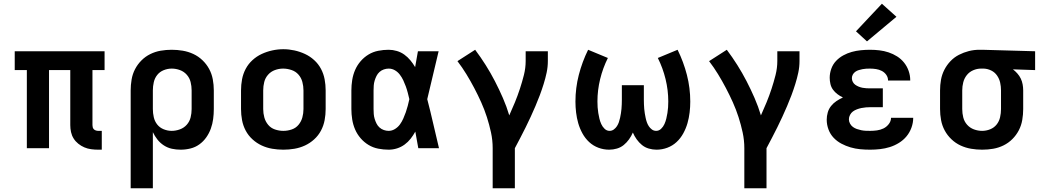

<svg xmlns="http://www.w3.org/2000/svg" viewBox="-20 -795 5590 1030"><path d="M507 8Q488 8 469 5.5Q450 3 432.5 -4.5Q415 -12 400 -24Q385 -36 375 -52Q365 -68 361 -86.5Q357 -105 357 -124V-419H243V0H124V-419H59V-520H541V-419H476V-124Q476 -118 477.5 -112Q479 -106 483.5 -101.5Q488 -97 494.5 -95Q501 -93 507 -93H526V8Z M681 215V-310Q681 -339 686 -368.5Q691 -398 704.5 -424Q718 -450 739 -471Q760 -492 786.5 -505Q813 -518 842 -523Q871 -528 901 -528Q931 -528 960.5 -523Q990 -518 1017 -505.5Q1044 -493 1066 -472Q1088 -451 1102 -425Q1116 -399 1121.5 -369.5Q1127 -340 1127 -310V-210Q1127 -183 1123.5 -156.5Q1120 -130 1111 -105Q1102 -80 1086.5 -58Q1071 -36 1049.5 -20.5Q1028 -5 1002 1.5Q976 8 949 8Q925 8 902 3Q879 -2 859 -15Q839 -28 824.5 -46.5Q810 -65 800 -86V215ZM901 -93Q923 -93 945 -101Q967 -109 982 -126Q997 -143 1002.5 -165Q1008 -187 1008 -210V-310Q1008 -333 1002.5 -355Q997 -377 982 -394Q967 -411 945.5 -419Q924 -427 901 -427Q879 -427 858 -418.5Q837 -410 823.5 -393Q810 -376 805 -354Q800 -332 800 -310V-210Q800 -188 805 -166Q810 -144 823.5 -127Q837 -110 858 -101.5Q879 -93 901 -93Z M1500 8Q1470 8 1440.5 3Q1411 -2 1384 -14.5Q1357 -27 1334.5 -47.5Q1312 -68 1298 -94.5Q1284 -121 1278.5 -150.5Q1273 -180 1273 -210V-310Q1273 -340 1278.5 -369.5Q1284 -399 1298 -425.5Q1312 -452 1334.5 -472.5Q1357 -493 1384 -505.5Q1411 -518 1440.5 -524.5Q1470 -531 1500 -531Q1530 -531 1559.5 -524.5Q1589 -518 1616 -505.5Q1643 -493 1665.5 -472.5Q1688 -452 1702 -425.5Q1716 -399 1721.5 -369.5Q1727 -340 1727 -310V-210Q1727 -180 1721.5 -150.5Q1716 -121 1702 -94.5Q1688 -68 1665.5 -47.5Q1643 -27 1616 -14.5Q1589 -2 1559.5 3Q1530 8 1500 8ZM1500 -93Q1523 -93 1545 -100.5Q1567 -108 1581.5 -125.5Q1596 -143 1602 -165Q1608 -187 1608 -210V-310Q1608 -333 1602 -355.5Q1596 -378 1581 -395Q1566 -412 1543.5 -419.5Q1521 -427 1499 -427Q1476 -427 1454.5 -419Q1433 -411 1418 -394Q1403 -377 1397.5 -355Q1392 -333 1392 -310V-210Q1392 -187 1398 -165Q1404 -143 1418.5 -125.5Q1433 -108 1455 -100.5Q1477 -93 1500 -93Z M2065 8Q2037 8 2009 2.5Q1981 -3 1957 -17.5Q1933 -32 1914.5 -53.5Q1896 -75 1885 -100.5Q1874 -126 1869.5 -154Q1865 -182 1865 -210V-310Q1865 -338 1869.5 -366Q1874 -394 1885 -419.5Q1896 -445 1914.5 -466.5Q1933 -488 1957 -502.5Q1981 -517 2009 -522.5Q2037 -528 2065 -528Q2087 -528 2109 -521.5Q2131 -515 2149 -502Q2167 -489 2181.5 -471.5Q2196 -454 2207 -435Q2211 -456 2214.5 -477.5Q2218 -499 2222 -520H2333Q2317 -456 2302.5 -391.5Q2288 -327 2272 -263Q2289 -198 2304 -132Q2319 -66 2335 0H2224Q2220 -22 2216 -44.5Q2212 -67 2208 -89Q2197 -69 2183 -51Q2169 -33 2150.5 -19.5Q2132 -6 2110 1Q2088 8 2065 8ZM2065 -93Q2083 -93 2099 -103Q2115 -113 2125.5 -127.5Q2136 -142 2143.5 -159Q2151 -176 2157 -193Q2163 -210 2167.5 -227.5Q2172 -245 2176 -263Q2172 -280 2167.5 -297.5Q2163 -315 2157 -331.5Q2151 -348 2143.5 -364Q2136 -380 2125 -394.5Q2114 -409 2098.5 -418Q2083 -427 2065 -427Q2052 -427 2039 -422.5Q2026 -418 2016 -409Q2006 -400 2000 -388Q1994 -376 1990 -363Q1986 -350 1985 -336.5Q1984 -323 1984 -310V-210Q1984 -197 1985 -183.5Q1986 -170 1990 -157Q1994 -144 2000 -132Q2006 -120 2016 -111Q2026 -102 2039 -97.5Q2052 -93 2065 -93Z M2623 215V0Q2623 -43 2614 -84.5Q2605 -126 2592 -166.5Q2579 -207 2561.5 -246Q2544 -285 2524 -323Q2504 -361 2482 -397Q2460 -433 2434 -467L2529 -528Q2559 -488 2585.5 -446Q2612 -404 2635 -359.5Q2658 -315 2678 -269Q2698 -223 2712 -176Q2728 -211 2742.5 -246.5Q2757 -282 2769 -318.5Q2781 -355 2790.5 -392.5Q2800 -430 2800 -468V-520H2919V-468Q2919 -436 2912.5 -405.5Q2906 -375 2896.5 -344.5Q2887 -314 2876 -284.5Q2865 -255 2852.5 -226Q2840 -197 2827 -168.5Q2814 -140 2800 -112Q2786 -84 2771.5 -56Q2757 -28 2742 0V215Z M3248 8Q3218 8 3190 -2.5Q3162 -13 3140.5 -33Q3119 -53 3104.5 -79.5Q3090 -106 3082 -134Q3074 -162 3070.5 -191.5Q3067 -221 3067 -250Q3067 -323 3085 -393Q3103 -463 3135 -528L3241 -484Q3214 -430 3199.5 -370.5Q3185 -311 3185 -251Q3185 -235 3186 -219.5Q3187 -204 3189.5 -189Q3192 -174 3195.5 -159Q3199 -144 3205.5 -129.5Q3212 -115 3223.5 -104Q3235 -93 3250 -93Q3263 -93 3273 -100.5Q3283 -108 3289.5 -118Q3296 -128 3300 -139.5Q3304 -151 3306.5 -163Q3309 -175 3311 -187Q3313 -199 3314 -211Q3315 -223 3315.5 -235.5Q3316 -248 3316 -260V-338H3434V-260Q3434 -248 3434.5 -235.5Q3435 -223 3436 -211Q3437 -199 3439 -187Q3441 -175 3443.5 -163Q3446 -151 3450 -139.5Q3454 -128 3460.5 -118Q3467 -108 3477 -100.5Q3487 -93 3500 -93Q3515 -93 3526.5 -104Q3538 -115 3544.5 -129.5Q3551 -144 3554.5 -159Q3558 -174 3560.5 -189Q3563 -204 3564 -219.5Q3565 -235 3565 -251Q3565 -311 3550.5 -370.5Q3536 -430 3509 -484L3615 -528Q3647 -463 3665 -393Q3683 -323 3683 -250Q3683 -221 3679.5 -191.5Q3676 -162 3668 -134Q3660 -106 3645.5 -79.5Q3631 -53 3609.5 -33Q3588 -13 3560 -2.5Q3532 8 3502 8Q3481 8 3460.5 2Q3440 -4 3424 -17Q3408 -30 3395.5 -47.5Q3383 -65 3375 -84Q3367 -65 3354.5 -47.5Q3342 -30 3326 -17Q3310 -4 3289.5 2Q3269 8 3248 8Z M3973 215V0Q3973 -43 3964 -84.5Q3955 -126 3942 -166.5Q3929 -207 3911.5 -246Q3894 -285 3874 -323Q3854 -361 3832 -397Q3810 -433 3784 -467L3879 -528Q3909 -488 3935.5 -446Q3962 -404 3985 -359.5Q4008 -315 4028 -269Q4048 -223 4062 -176Q4078 -211 4092.5 -246.5Q4107 -282 4119 -318.5Q4131 -355 4140.5 -392.5Q4150 -430 4150 -468V-520H4269V-468Q4269 -436 4262.5 -405.5Q4256 -375 4246.5 -344.5Q4237 -314 4226 -284.5Q4215 -255 4202.5 -226Q4190 -197 4177 -168.5Q4164 -140 4150 -112Q4136 -84 4121.5 -56Q4107 -28 4092 0V215Z M4648 8Q4621 8 4594.5 5.5Q4568 3 4542.5 -4.5Q4517 -12 4493.5 -24.5Q4470 -37 4452 -56Q4434 -75 4424.5 -100.5Q4415 -126 4415 -153Q4415 -172 4420.5 -191.5Q4426 -211 4438.5 -226.5Q4451 -242 4467.5 -253Q4484 -264 4502 -272Q4487 -279 4473 -289.5Q4459 -300 4449 -313.5Q4439 -327 4435 -344Q4431 -361 4431 -378Q4431 -402 4439.5 -426Q4448 -450 4465 -468Q4482 -486 4504 -498Q4526 -510 4549.5 -516.5Q4573 -523 4598 -525.5Q4623 -528 4647 -528Q4673 -528 4698 -525Q4723 -522 4747 -514Q4771 -506 4792.5 -492.5Q4814 -479 4830 -459Q4846 -439 4854.5 -414.5Q4863 -390 4863 -365Q4863 -364 4863 -363.5Q4863 -363 4863 -363H4744Q4744 -363 4744 -363Q4744 -363 4744 -363Q4744 -380 4734.5 -393.5Q4725 -407 4710.5 -414.5Q4696 -422 4679.5 -424.5Q4663 -427 4647 -427Q4637 -427 4627 -426.5Q4617 -426 4607 -424Q4597 -422 4587 -419Q4577 -416 4568.5 -410Q4560 -404 4555 -395Q4550 -386 4550 -376Q4550 -376 4550 -376Q4550 -376 4550 -376Q4550 -365 4555 -355.5Q4560 -346 4568.5 -340Q4577 -334 4587 -330Q4597 -326 4607.5 -324Q4618 -322 4628.5 -321.5Q4639 -321 4650 -321H4716V-220H4650Q4638 -220 4625.5 -219Q4613 -218 4601 -215.5Q4589 -213 4577 -208.5Q4565 -204 4555.5 -197Q4546 -190 4540 -178.5Q4534 -167 4534 -155Q4534 -143 4540 -132Q4546 -121 4555.5 -114Q4565 -107 4576.5 -103Q4588 -99 4600 -96.5Q4612 -94 4624 -93.5Q4636 -93 4648 -93Q4666 -93 4684.5 -95.5Q4703 -98 4719.5 -106Q4736 -114 4748 -129.5Q4760 -145 4760 -163H4879Q4879 -163 4879 -163Q4879 -163 4879 -163Q4879 -136 4869.5 -110Q4860 -84 4843 -63.5Q4826 -43 4802.5 -28.5Q4779 -14 4753.5 -6Q4728 2 4701 5Q4674 8 4648 8ZM4631 -573 4572 -627 4711 -775 4789 -705Z M5249 8Q5219 8 5189.5 3Q5160 -2 5133 -14.5Q5106 -27 5084 -48Q5062 -69 5048 -95Q5034 -121 5028.5 -150.5Q5023 -180 5023 -210V-310Q5023 -339 5028 -367Q5033 -395 5046 -420.5Q5059 -446 5079 -467Q5099 -488 5124.5 -501Q5150 -514 5177.5 -521Q5205 -528 5234 -528Q5238 -528 5242 -528Q5246 -528 5250 -528L5533 -520V-419L5414 -423Q5427 -413 5438 -400.5Q5449 -388 5456 -373.5Q5463 -359 5466 -342.5Q5469 -326 5469 -310V-210Q5469 -181 5464 -151.5Q5459 -122 5445.5 -96Q5432 -70 5411 -49Q5390 -28 5363.5 -15Q5337 -2 5308 3Q5279 8 5249 8ZM5249 -93Q5271 -93 5292 -101.5Q5313 -110 5326.5 -127Q5340 -144 5345 -166Q5350 -188 5350 -210V-310Q5350 -331 5345.5 -351.5Q5341 -372 5329 -389.5Q5317 -407 5298 -416.5Q5279 -426 5258 -427H5250Q5248 -427 5246.5 -427Q5245 -427 5243 -427Q5221 -427 5200.5 -418Q5180 -409 5166.5 -392Q5153 -375 5147.5 -353.5Q5142 -332 5142 -310V-210Q5142 -187 5147.5 -165Q5153 -143 5168 -126Q5183 -109 5204.5 -101Q5226 -93 5249 -93Z"/></svg>

Font: Zed Sans Extended
Style: Bold
Weight: 700
Width: 7
Designer: Belleve Invis
Foundry: Belleve Invis
Version: Version 1.0.0; ttfautohint (v1.8.4)